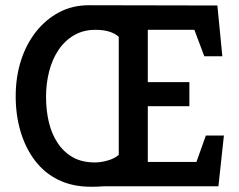

<svg xmlns="http://www.w3.org/2000/svg" viewBox="-20 -712 912 734"><path d="M329 2Q257 2 203 -24.5Q149 -51 113 -99Q77 -147 58.5 -209.5Q40 -272 40 -344Q40 -417 60 -480Q80 -543 117.5 -590.5Q155 -638 206 -665Q257 -692 320 -692L811 -691L830 -497H761L723 -598H545V-398H704V-306H545V-93H731L767 -194H836L815 0H380Q366 1 352.5 1.5Q339 2 329 2ZM343 -91Q366 -91 392 -98.5Q418 -106 434 -120V-571Q422 -583 399.5 -590.5Q377 -598 344 -598Q299 -598 263.5 -577.5Q228 -557 204 -521.5Q180 -486 168 -439.5Q156 -393 156 -342Q156 -291 166.5 -246Q177 -201 200 -166Q223 -131 258 -111Q293 -91 343 -91Z"/></svg>

Font: Kreon Light Medium
Style: Regular
Weight: 500
Version: Version 2.002